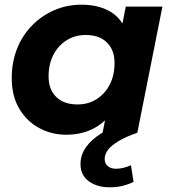

<svg xmlns="http://www.w3.org/2000/svg" viewBox="-20 -566 730 818"><path d="M262 8Q200 8 147 -20.5Q94 -49 62 -103Q30 -157 30 -233Q30 -301 52.5 -358Q75 -415 116 -457Q157 -499 211 -522.5Q265 -546 327 -546Q394 -546 442 -521Q490 -496 513.5 -443.5Q537 -391 530 -308Q525 -213 491 -141.5Q457 -70 399.5 -31Q342 8 262 8ZM310 -121Q356 -121 391.5 -143.5Q427 -166 447.5 -205.5Q468 -245 468 -298Q468 -353 435.5 -385Q403 -417 345 -417Q300 -417 264 -394.5Q228 -372 207.5 -332.5Q187 -293 187 -240Q187 -185 219.5 -153Q252 -121 310 -121ZM417 0 438 -107 473 -267 494 -427 516 -538H672L565 0ZM448 232Q393 232 358 206Q323 180 323 133Q323 94 346 61.5Q369 29 410.5 3Q452 -23 507 -43L564 0Q515 17 484.5 35.5Q454 54 440 72.5Q426 91 426 111Q426 131 439.5 142Q453 153 474 153Q491 153 508 148.5Q525 144 538 138L549 209Q529 219 504 225.5Q479 232 448 232Z"/></svg>

Font: MOST Montserrat
Style: Bold Italic
Weight: 700
Italic angle: -11.3°
Designer: Julieta Ulanovsky
Foundry: Julieta Ulanovsky
Version: Version 8.000;March 11, 2024;FontCreator 15.0.0.2926 64-bit